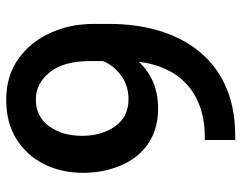

<svg xmlns="http://www.w3.org/2000/svg" viewBox="-98 -656 765 608"><g transform="rotate(90 284.0 -352.5)"><path d="M409.2 -715.3C162.1 -715.3 56.2 -532.7 56.2 -316.9V-268.1C56.2 -218.3 65.4 -172.4 84.5 -130.4C103.5 -87.9 130.9 -54.2 167 -28.8C202.6 -2.9 246.1 9.8 296.9 9.8C345.2 9.8 386.2 -1 420.9 -22.5C489.7 -65.4 527.8 -142.1 527.8 -233.4C527.8 -274.9 520.5 -313.5 505.9 -349.6C476.6 -421.9 416.5 -471.2 324.7 -471.2C263.2 -471.2 213.9 -450.7 176.3 -410.2C189.9 -528.3 264.6 -619.1 415.5 -619.1H423.8V-715.3ZM173.8 -296.4C182.6 -318.8 197.8 -337.9 219.7 -354C241.2 -369.6 266.1 -377.4 294.4 -377.4C332 -377.4 360.8 -363.3 380.9 -334.5C400.9 -305.7 410.6 -271 410.6 -230.5C410.6 -188 400.4 -153.3 379.9 -125.5C359.4 -97.7 331.1 -84 295.4 -84C261.7 -84 232.9 -98.6 209.5 -127.9C185.5 -157.2 173.8 -200.2 173.8 -257.3Z"/></g></svg>

Font: Vazirmatn Medium
Style: Regular
Weight: 500
Designer: Saber Rastikerdar
Foundry: Saber Rastikerdar
Version: Version 33.003